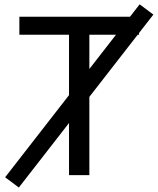

<svg xmlns="http://www.w3.org/2000/svg" viewBox="-20 -799 723 876"><path d="M617.2 -779.3 3.4 9.8 65.9 56.6 679.7 -732.4ZM387.7 0V-640.6H614.3V-722.7H68.4V-640.6H294.9V0Z"/></svg>

Font: Giphurs
Style: Regular
Weight: 400
Version: Version 2.010